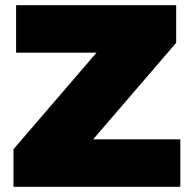

<svg xmlns="http://www.w3.org/2000/svg" viewBox="-20 -720 727 740"><path d="M32 0V-145L352 -517H42V-700H659V-555L339 -183H675V0Z"/></svg>

Font: Montserrat Thin Black
Style: Regular
Weight: 900
Version: Version 9.000